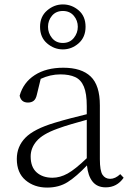

<svg xmlns="http://www.w3.org/2000/svg" viewBox="-20 -825 586 859"><path d="M261.2 -632.8Q292 -632.8 310.1 -655Q328.1 -677.2 328.1 -705.1Q328.1 -733.4 310.1 -754.6Q292 -775.9 261.2 -775.9Q230.5 -775.9 212.6 -754.6Q194.8 -733.4 194.8 -705.1Q194.8 -677.2 212.6 -655Q230.5 -632.8 261.2 -632.8ZM261.2 -604Q222.2 -604 190.7 -630.9Q159.2 -657.7 159.2 -705.1Q159.2 -751 190.7 -778.1Q222.2 -805.2 261.2 -805.2Q300.8 -805.2 331.8 -778.8Q362.8 -752.4 362.8 -705.1Q362.8 -658.7 331.8 -631.3Q300.8 -604 261.2 -604ZM453.1 13.2Q414.6 13.2 394 -12.7Q373.5 -38.6 369.1 -85Q322.3 -35.6 283.2 -10.7Q244.1 14.2 190.9 14.2Q133.3 14.2 94.2 -18.8Q55.2 -51.8 55.2 -113.8Q55.2 -169.4 93.5 -208.7Q131.8 -248 225.1 -275.9Q260.3 -286.6 296.9 -296.1Q333.5 -305.7 368.2 -314V-350.1Q368.2 -406.7 355.2 -437.5Q342.3 -468.3 316.2 -480.2Q290 -492.2 250 -492.2Q205.1 -492.2 162.1 -472.2L145 -401.9Q140.6 -381.8 130.6 -374Q120.6 -366.2 105 -366.2Q74.2 -366.2 67.9 -397Q84.5 -456.1 135.5 -489Q186.5 -522 263.2 -522Q344.7 -522 385.7 -482.7Q426.8 -443.4 426.8 -354V-112.8Q426.8 -61 438.7 -43Q450.7 -24.9 473.1 -24.9Q495.6 -24.9 518.1 -45.9L533.2 -29.8Q503.4 13.2 453.1 13.2ZM368.2 -117.2V-289.1Q334.5 -279.8 300.8 -270Q267.1 -260.3 236.8 -249Q170.4 -225.1 143.8 -193.8Q117.2 -162.6 117.2 -125Q117.2 -77.6 144 -53.7Q170.9 -29.8 214.8 -29.8Q248.5 -29.8 282.5 -48.6Q316.4 -67.4 368.2 -117.2Z"/></svg>

Font: Source Han Serif TW ExtraLight
Style: Regular
Weight: 250
Designer: Ryoko NISHIZUKA Ë•øÂ°öÊ∂ºÂ≠ê (kana & ideographs); Frank Grie√ühammer (Latin, Greek & Cyrillic); Wenlong ZHANG Âº†ÊñáÈæô 
Foundry: Adobe
Version: Version 2.003;hotconv 1.1.1;makeotfexe 2.6.0